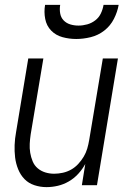

<svg xmlns="http://www.w3.org/2000/svg" viewBox="-20 -760 540 788"><path d="M171 8Q145 8 121 0Q97 -8 80.5 -25Q64 -42 54.5 -65.5Q45 -89 42 -114Q39 -139 40 -165Q41 -191 46 -218L96 -520H158L106 -209Q103 -189 102 -170Q101 -151 104 -133Q107 -115 114 -98Q121 -81 134.5 -69.5Q148 -58 165.5 -52.5Q183 -47 202 -47Q220 -47 238 -51Q256 -55 272 -64Q288 -73 301 -87Q314 -101 323.5 -117Q333 -133 338 -150Q343 -167 346 -185L402 -520H464L378 0H316L330 -87Q318 -65 301 -46.5Q284 -28 262.5 -15.5Q241 -3 217.5 2.5Q194 8 171 8ZM293 -600Q264 -600 236.5 -607.5Q209 -615 190 -634.5Q171 -654 165.5 -682.5Q160 -711 165 -740H227Q224 -722 227 -705Q230 -688 241 -676.5Q252 -665 268 -660Q284 -655 302 -655Q320 -655 338 -660Q356 -665 371 -676.5Q386 -688 394 -705Q402 -722 405 -740H467Q462 -711 447.5 -682.5Q433 -654 408 -634.5Q383 -615 352.5 -607.5Q322 -600 293 -600Z"/></svg>

Font: Iosevka SS18 Light
Style: Italic
Weight: 300
Italic angle: -9°
Monospace: yes
Designer: Belleve Invis
Foundry: Belleve Invis
Version: Version 25.1.1; ttfautohint (v1.8.4)